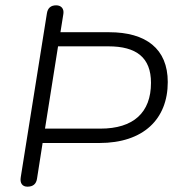

<svg xmlns="http://www.w3.org/2000/svg" viewBox="-20 -695 665 721"><path d="M83 6C104 6 116 -4 119 -24L140 -158H353C519 -158 610 -248 610 -387C610 -512 528 -574 390 -574H207L218 -643C221 -662 210 -675 191 -675C171 -675 159 -665 156 -644L58 -30C54 -7 64 6 83 6ZM357 -212H149L198 -521H387C492 -521 547 -479 547 -384C547 -272 481 -212 357 -212Z"/></svg>

Font: SN Pro Light
Style: Italic
Weight: 300
Italic angle: -8.99998°
Designer: Tobias Whetton
Foundry: Supernotes
Version: Version 1.001;Glyphs 3.2 (3249)